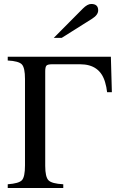

<svg xmlns="http://www.w3.org/2000/svg" viewBox="-20 -948 611 968"><path d="M251 -757 398 -905Q421 -928 440 -928Q475 -928 475 -896Q475 -873 445 -854L291 -757ZM544 -483H520Q517 -510 510 -533Q484 -624 384 -624H243Q221 -624 214.5 -617.5Q208 -611 208 -588V-112Q208 -56 224.5 -39Q241 -22 299 -19V0H19V-19Q75 -23 90.5 -39.5Q106 -56 106 -114V-550Q106 -606 90.5 -623Q75 -640 19 -643V-662H539Z"/></svg>

Font: STIX
Style: Regular
Weight: 400
Designer: MicroPress Inc., with final additions and corrections provided by Coen Hoffman, Elsevier (retired)
Version: Version 1.1.1